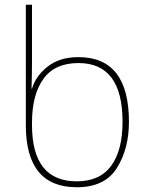

<svg xmlns="http://www.w3.org/2000/svg" viewBox="-20 -780 623 810"><path d="M304 10Q422 10 473 -71Q524 -152 524 -266Q524 -539 311 -539Q232 -539 181.5 -499.5Q131 -460 115 -406H113Q114 -431 114.5 -466Q115 -501 115 -525V-760H89V-252Q89 10 304 10ZM304 -15Q115 -15 115 -253V-263Q115 -380 163 -447Q211 -514 311 -514Q497 -514 497 -266Q497 -146 449 -80.5Q401 -15 304 -15Z"/></svg>

Font: Noto Sans UI Thin
Style: Regular
Weight: 250
Designer: Monotype Design Team
Foundry: Monotype Imaging Inc.
Version: Version 1.901